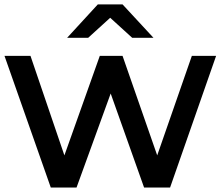

<svg xmlns="http://www.w3.org/2000/svg" viewBox="-28 -842 990 862"><path d="M273.3 -672.2 411.1 -822.2H522.2L661.1 -672.2H565.6L466.7 -762.2L367.8 -672.2ZM735.6 0H618.9L468.9 -422.2L315.6 0H200L-7.8 -591.1H108.9L261.1 -144.4L420 -591.1H522.2L677.8 -144.4L833.3 -591.1H942.2Z"/></svg>

Font: Paperlogy 6 SemiBold
Style: Regular
Weight: 600
Designer: redesigned by Lee Juim, glyphs from Gmarket Sans & Montserrat
Foundry: PT&
Version: Version 1.001